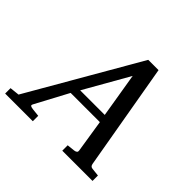

<svg xmlns="http://www.w3.org/2000/svg" viewBox="-218 -871 1055 1055"><g transform="rotate(45 309.5 -343.5)"><path d="M626 0H391V-42L437 -47Q459 -50 456 -66L426 -257H199L97 -66Q92 -56 96.5 -52.5Q101 -49 116 -47L162 -42V0H-53V-42L3 -48L372 -687H452L560 -66Q563 -48 580 -47L626 -42ZM417 -304 374 -564 226 -304Z"/></g></svg>

Font: Veleka
Style: Italic
Weight: 400
Italic angle: -12°
Designer: Stefan Peev, Context Ltd, 2016; SIL International, 1997-2014.
Foundry: Stefan Peev, Context Ltd, 2016
Version: Version 1.000